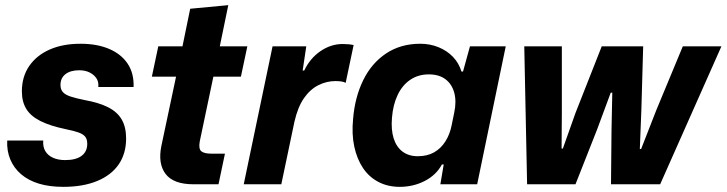

<svg xmlns="http://www.w3.org/2000/svg" viewBox="-20 -716 2823 746"><path d="M226 10Q172 10 131 -2.5Q90 -15 62 -39Q34 -63 20 -96.5Q6 -130 8 -170H148Q146 -146 156 -129Q166 -112 186 -103Q206 -94 233 -94Q275 -94 297 -110.5Q319 -127 319 -157Q319 -175 311 -185Q303 -195 284.5 -201.5Q266 -208 236 -214Q174 -227 136.5 -246Q99 -265 82 -293Q65 -321 65 -361Q65 -418 93.5 -459.5Q122 -501 173 -523.5Q224 -546 293 -546Q357 -546 404 -526Q451 -506 476 -468.5Q501 -431 499 -378H362Q364 -398 354.5 -412Q345 -426 328 -434.5Q311 -443 288 -443Q254 -443 234.5 -428Q215 -413 215 -386Q215 -369 224 -358.5Q233 -348 254 -341Q275 -334 310 -327Q365 -317 400.5 -299Q436 -281 453 -251.5Q470 -222 470 -178Q470 -119 441 -77Q412 -35 357 -12.5Q302 10 226 10Z M732 0Q654 0 623.5 -40Q593 -80 607 -149L664 -418H570L595 -536H689L719 -682L867 -696L834 -536H941L916 -418H809L756 -166Q751 -137 762.5 -128Q774 -119 801 -119H854L829 0Z M927 0 1039 -536H1170L1156 -442H1162Q1185 -490 1225.5 -517.5Q1266 -545 1311 -545Q1324 -545 1334.5 -544Q1345 -543 1354 -541L1323 -394Q1317 -398 1306 -399.5Q1295 -401 1283 -401Q1249 -401 1217 -385Q1185 -369 1161 -334.5Q1137 -300 1124 -243L1073 0Z M1533 10Q1487 10 1450.5 -9Q1414 -28 1390.5 -63Q1367 -98 1356.5 -146.5Q1346 -195 1352 -255Q1359 -339 1391.5 -405Q1424 -471 1480.5 -508.5Q1537 -546 1613 -546Q1651 -546 1684 -532.5Q1717 -519 1740 -495Q1763 -471 1773 -438H1779L1806 -536H1945L1834 0H1691L1704 -77H1697Q1675 -36 1630.5 -13Q1586 10 1533 10ZM1603 -109Q1640 -109 1666.5 -124Q1693 -139 1710.5 -166.5Q1728 -194 1735 -230L1745 -279Q1754 -322 1745 -355.5Q1736 -389 1711 -408Q1686 -427 1646 -427Q1605 -427 1574 -406Q1543 -385 1525 -347Q1507 -309 1503 -259Q1499 -212 1509.5 -178.5Q1520 -145 1544 -127Q1568 -109 1603 -109Z M2028 0 2017 -536H2163V-276L2162 -139H2167L2216 -277L2318 -536H2479L2472 -290L2466 -137H2471L2530 -288L2633 -536H2783L2545 0H2354L2356 -211L2359 -356H2353L2300 -213L2216 0Z"/></svg>

Font: Mona Sans ExtraLight
Style: Bold Italic
Weight: 700
Italic angle: -11.6951°
Version: Version 2.000